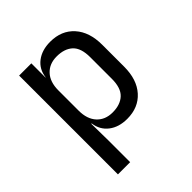

<svg xmlns="http://www.w3.org/2000/svg" viewBox="-202 -692 1003 1003"><g transform="rotate(-45 299.5 -190.0)"><path d="M91.3 180.2V-549.8H181.6V-444.8H182.6Q189.5 -499 229.5 -529.5Q269.5 -560.1 331.1 -560.1Q414.1 -560.1 463.1 -505.6Q512.2 -451.2 512.2 -356V-194.8Q512.2 -99.6 463.1 -44.9Q414.1 9.8 331.1 9.8Q269.5 9.8 229.5 -21Q189.5 -51.8 182.6 -105H179.7L181.6 20V180.2ZM300.8 -67.9Q357.9 -67.9 389.9 -97.9Q421.9 -127.9 421.9 -194.8V-355Q421.9 -422.9 389.9 -452.4Q357.9 -481.9 300.8 -481.9Q246.1 -481.9 213.9 -447Q181.6 -412.1 181.6 -350.1V-200.2Q181.6 -138.2 213.9 -103Q246.1 -67.9 300.8 -67.9Z"/></g></svg>

Font: UDEV Gothic 35
Style: Regular
Weight: 400
Version: v2.1.0; ttfautohint (v1.8.4.7-5d5b-dirty) -l 6 -r 45 -G 200 